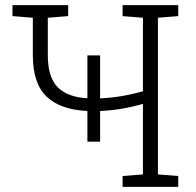

<svg xmlns="http://www.w3.org/2000/svg" viewBox="-20 -731 768 751"><path d="M321.8 -176.8V-296.9Q215.8 -301.8 162.1 -353.3Q108.4 -404.8 108.4 -515.1V-661.6L28.8 -668V-710.9H246.6V-668L167 -661.6V-515.1Q167 -429.7 205.1 -390.4Q243.2 -351.1 321.8 -346.7V-514.2H371.6V-346.2Q453.1 -349.6 539.1 -374V-661.6L459.5 -668V-710.9H677.2V-668L597.7 -661.6V-48.8L677.2 -42.5V0H459.5V-42.5L539.1 -48.8V-324.7Q496.6 -312.5 456.1 -305.7Q415.5 -298.8 371.6 -296.9V-176.8Z"/></svg>

Font: Roboto Slab Light
Style: Regular
Weight: 300
Designer: Google
Version: Version 2.000; ttfautohint (v1.8.1.43-b0c9)